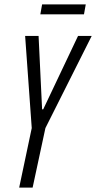

<svg xmlns="http://www.w3.org/2000/svg" viewBox="-20 -851 436 871"><path d="M67 0 124 -270 94 -688H155L171 -355H176L334 -688H396L186 -270L128 0ZM163 -786 171 -831H369L361 -786Z"/></svg>

Font: Saira Ultra Condensed
Style: Italic
Weight: 400
Width: 1
Italic angle: -12°
Designer: Hector Gatti with collaboration of the Omnibus-Type team
Foundry: Omnibus-Type
Version: Version 1.001; ttfautohint (v1.8)